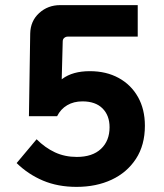

<svg xmlns="http://www.w3.org/2000/svg" viewBox="-20 -720 640 750"><path d="M279 10Q206 10 148 -14.5Q90 -39 45 -83L123 -176Q156 -143 194.5 -125Q233 -107 280 -107Q341 -107 374.5 -138.5Q408 -170 408 -223Q408 -269 380.5 -296.5Q353 -324 302 -324Q268 -324 242.5 -309Q217 -294 203 -266H93L98 -589Q99 -638 133 -669Q167 -700 215 -700H518V-577H245Q237 -577 231 -572Q225 -567 225 -558L219 -332H165Q183 -382 223.5 -412Q264 -442 331 -442Q395 -442 443.5 -415.5Q492 -389 519 -341Q546 -293 546 -229Q546 -153 511 -99.5Q476 -46 416 -18Q356 10 279 10Z"/></svg>

Font: SUSE Thin
Style: Bold
Weight: 700
Version: Version 1.000